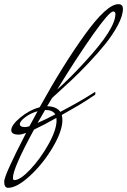

<svg xmlns="http://www.w3.org/2000/svg" viewBox="-228 -535 609 920"><path d="M-2 -26Q43 -25 61 1Q155 -48 228 -95Q229 -92 229 -86Q229 -80 220 -76Q185 -52 148 -30Q111 -8 68 16Q71 26 71 40Q71 93 24.5 171.5Q-22 250 -84.5 307.5Q-147 365 -189 365Q-208 365 -208 335Q-208 305 -103 102Q-125 110 -138 110Q-174 110 -174 89Q-174 64 -130.5 28Q-87 -8 -38 -21Q74 -224 179 -369.5Q284 -515 339 -515Q361 -515 361 -493Q361 -460 336.5 -414Q312 -368 276 -323.5Q240 -279 195.5 -232Q151 -185 115 -151.5Q79 -118 51 -92.5Q23 -67 22 -66Q17 -58 8.5 -43.5Q0 -29 -2 -26ZM-166 317Q-166 328 -159 328Q-131 328 -82.5 276.5Q-34 225 4.5 156Q43 87 43 42Q43 34 42 30Q-14 62 -65 86Q-166 271 -166 317ZM325 -468Q325 -480 314 -480Q295 -479 217 -368.5Q139 -258 46 -106Q108 -161 181 -241Q325 -397 325 -468ZM-107 74Q-103 74 -87 70L-48 -2Q-81 7 -107 26.5Q-133 46 -133 60Q-133 74 -107 74ZM-48 54Q-23 44 37 13Q24 -8 -10 -8H-12Q-19 4 -31 25Q-43 46 -48 54Z"/></svg>

Font: Mr De Haviland
Style: Regular
Weight: 400
Designer: Alejandro Paul
Foundry: Alejandro Paul
Version: Version 1.000